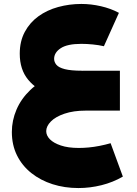

<svg xmlns="http://www.w3.org/2000/svg" viewBox="-20 -560 694 972"><path d="M377 392Q307 392 246 372.5Q185 353 138.5 316Q92 279 66 226.5Q40 174 40 108Q40 50 63.5 -5Q87 -60 133.5 -104.5Q180 -149 250 -175.5Q320 -202 414 -202V0Q352 0 306.5 15.5Q261 31 237.5 55Q214 79 214 104Q214 126 232.5 145Q251 164 288 176.5Q325 189 379 189Q403 189 429.5 186.5Q456 184 484 178.5Q512 173 540 165L602 334Q552 363 494 377.5Q436 392 377 392ZM414 0V-202H587V0ZM395 -57Q308 -57 236.5 -81Q165 -105 122.5 -156.5Q80 -208 80 -288Q80 -351 105.5 -398.5Q131 -446 174.5 -477.5Q218 -509 274.5 -524.5Q331 -540 392 -540Q441 -540 491 -528.5Q541 -517 582 -495L506 -326Q480 -332 449.5 -335Q419 -338 392 -338Q321 -338 287.5 -316Q254 -294 254 -262Q254 -246 265.5 -232Q277 -218 308 -210Q339 -202 395 -202Z"/></svg>

Font: Alexandria ExtraBold
Style: Regular
Weight: 800
Designer: Mohamed Gaber
Foundry: Kief Type Foundry
Version: Version 5.100